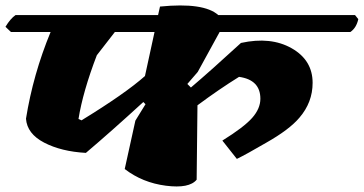

<svg xmlns="http://www.w3.org/2000/svg" viewBox="-54 -682 1330 702"><path d="M1089 -379Q1089 -308 1041 -252Q1004 -208 919 -160Q847 -118 812 -101L759 -168Q838 -217 868 -251Q898 -285 898 -321Q898 -390 820 -401Q746 -355 668 -297L665 -25Q638 8 552.5 -3Q467 -14 402 -64L441 -241L478 -301L470 -309Q351 -200 260 -123Q170 -128 107.5 -160.5Q45 -193 41 -248Q67 -410 131 -565H-14L-34 -584Q-16 -614 3 -627H524L531 -658Q691 -674 744 -627H1244L1256 -612Q1249 -580 1227 -565H749L669 -419L631 -375L644 -362Q717 -424 827 -525Q936 -549 1012.5 -505.5Q1089 -462 1089 -379ZM476 -404 511 -565H366L300 -480Q249 -347 233 -247L244 -242Q404 -340 476 -404Z"/></svg>

Font: Tillana ExtraBold
Style: Regular
Weight: 800
Designer: Lipi Raval (Devanagari, Latin), Jonny Pinhorn (Latin)
Foundry: Indian Type Foundry
Version: Version 2.003;PS 1.0;hotconv 1.0.79;makeotf.lib2.5.61930; tt